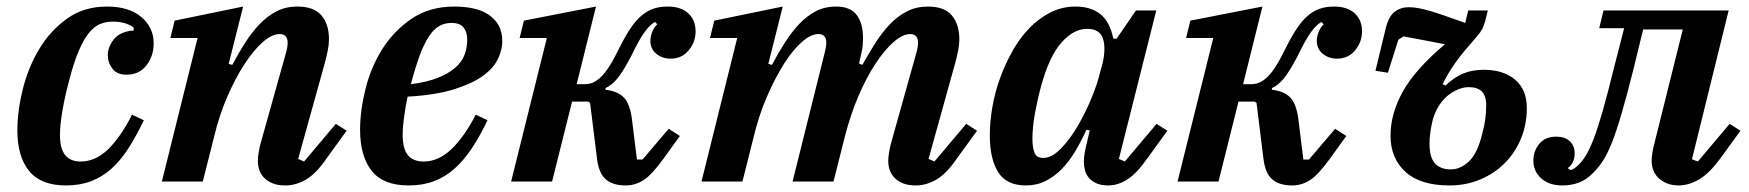

<svg xmlns="http://www.w3.org/2000/svg" viewBox="-20 -554 5338 586"><path d="M181 12Q105 12 69 -32Q33 -76 33 -156Q33 -215 49.5 -281.5Q66 -348 99.5 -404Q133 -460 184.5 -497Q236 -534 306 -534Q374 -534 411.5 -502Q449 -470 449 -422Q449 -383 427 -354.5Q405 -326 366 -326Q337 -326 323 -344.5Q309 -363 309 -386Q309 -411 328 -434.5Q347 -458 388 -461V-470Q364 -488 324 -488Q303 -488 285 -480.5Q267 -473 251 -453Q235 -433 220 -398Q205 -363 191 -308Q178 -260 170.5 -216Q163 -172 163 -142Q163 -100 179 -80.5Q195 -61 226 -61Q271 -61 309.5 -98Q348 -135 383 -204L419 -187Q396 -139 372 -101.5Q348 -64 320 -39Q292 -14 258 -1Q224 12 181 12Z M851 12Q828 12 812 5.5Q796 -1 786 -11.5Q776 -22 771.5 -35Q767 -48 767 -62Q767 -74 769.5 -89Q772 -104 775 -115L854 -397Q858 -412 858 -423Q858 -450 833 -450Q810 -450 782.5 -426Q755 -402 727 -359.5Q699 -317 674 -259.5Q649 -202 633 -135L599 0H474L583 -438H500L513 -491L722 -534L678 -359L689 -356Q708 -392 728.5 -424Q749 -456 772.5 -480.5Q796 -505 824 -519.5Q852 -534 888 -534Q938 -534 961 -507Q984 -480 984 -435Q984 -418 980.5 -400.5Q977 -383 972 -364L890 -69L908 -61L1005 -176L1038 -155L977 -71Q945 -24 914 -6Q883 12 851 12Z M1227 12Q1150 12 1114.5 -32.5Q1079 -77 1079 -158Q1079 -216 1095.5 -282.5Q1112 -349 1147 -404.5Q1182 -460 1236.5 -497Q1291 -534 1367 -534Q1397 -534 1423.5 -528.5Q1450 -523 1470 -510Q1490 -497 1501.5 -477Q1513 -457 1513 -428Q1513 -403 1500.5 -375.5Q1488 -348 1456 -324Q1424 -300 1367.5 -282Q1311 -264 1224 -259Q1217 -225 1213 -195Q1209 -165 1209 -142Q1209 -100 1225 -80.5Q1241 -61 1273 -61Q1318 -61 1357.5 -98.5Q1397 -136 1432 -204L1468 -187Q1445 -139 1420.5 -102Q1396 -65 1367.5 -39.5Q1339 -14 1304.5 -1Q1270 12 1227 12ZM1234 -297Q1282 -303 1315 -316Q1348 -329 1368.5 -346.5Q1389 -364 1397.5 -386Q1406 -408 1406 -433Q1406 -456 1395 -470Q1384 -484 1358 -484Q1337 -484 1320.5 -474.5Q1304 -465 1289.5 -443.5Q1275 -422 1261.5 -386Q1248 -350 1234 -297Z M1890 12Q1850 12 1828.5 -7Q1807 -26 1802 -71L1781 -240L1775 -244H1726L1665 0H1540L1649 -438H1566L1579 -491L1799 -534L1740 -297H1764Q1777 -297 1788.5 -301.5Q1800 -306 1813 -318Q1826 -330 1840 -352Q1854 -374 1871 -409Q1888 -443 1904 -467Q1920 -491 1937.5 -506Q1955 -521 1974.5 -527.5Q1994 -534 2018 -534Q2058 -534 2080.5 -513.5Q2103 -493 2103 -458Q2103 -426 2082 -400.5Q2061 -375 2027 -375Q2001 -375 1983 -390Q1965 -405 1965 -429Q1965 -443 1971 -457.5Q1977 -472 1986 -480L1979 -487Q1963 -478 1946.5 -455Q1930 -432 1905 -380Q1880 -333 1863.5 -313.5Q1847 -294 1828 -285V-280Q1865 -276 1884 -256.5Q1903 -237 1909 -188L1924 -67H1941L2021 -161L2055 -139L2006 -71Q1970 -21 1944.5 -4.5Q1919 12 1890 12Z M2775 12Q2752 12 2736 5.5Q2720 -1 2710 -11.5Q2700 -22 2695.5 -35Q2691 -48 2691 -62Q2691 -74 2693.5 -89Q2696 -104 2699 -115L2778 -397Q2782 -412 2782 -423Q2782 -450 2758 -450Q2735 -450 2707.5 -426Q2680 -402 2652 -359.5Q2624 -317 2599.5 -259.5Q2575 -202 2558 -135L2524 0H2399L2498 -397Q2502 -413 2502 -423Q2502 -450 2478 -450Q2455 -450 2427.5 -426Q2400 -402 2373 -359.5Q2346 -317 2321 -259.5Q2296 -202 2280 -135L2246 0H2121L2230 -438H2147L2160 -491L2369 -534L2325 -359L2336 -356Q2355 -392 2375.5 -424Q2396 -456 2419 -480.5Q2442 -505 2469.5 -519.5Q2497 -534 2532 -534Q2575 -534 2594.5 -508.5Q2614 -483 2614 -438Q2614 -427 2613 -415.5Q2612 -404 2609 -392L2602 -360L2612 -356Q2632 -392 2652.5 -424Q2673 -456 2696.5 -480.5Q2720 -505 2748.5 -519.5Q2777 -534 2812 -534Q2863 -534 2885.5 -506.5Q2908 -479 2908 -434Q2908 -418 2904.5 -400.5Q2901 -383 2896 -364L2814 -69L2832 -61L2929 -176L2962 -155L2901 -71Q2869 -24 2838 -6Q2807 12 2775 12Z M3111 12Q3052 12 3026.5 -28.5Q3001 -69 3001 -141Q3001 -183 3009 -228.5Q3017 -274 3033 -317.5Q3049 -361 3071.5 -400.5Q3094 -440 3123 -469.5Q3152 -499 3187 -516.5Q3222 -534 3263 -534Q3308 -534 3337.5 -511.5Q3367 -489 3378 -436H3388L3447 -522H3509L3395 -69L3413 -61L3510 -176L3543 -155L3482 -71Q3450 -25 3421 -6.5Q3392 12 3363 12Q3341 12 3326.5 5.5Q3312 -1 3303.5 -11Q3295 -21 3291.5 -34Q3288 -47 3288 -60Q3288 -74 3291 -90Q3294 -106 3297 -117L3306 -156L3296 -158Q3280 -123 3261.5 -92Q3243 -61 3220.5 -38Q3198 -15 3171 -1.5Q3144 12 3111 12ZM3164 -72Q3190 -72 3217.5 -100Q3245 -128 3269 -169Q3293 -210 3311.5 -255Q3330 -300 3338 -335L3345 -360Q3356 -408 3346 -437Q3336 -466 3298 -466Q3257 -466 3220 -424.5Q3183 -383 3158 -293Q3153 -275 3148 -253Q3143 -231 3139 -209.5Q3135 -188 3133 -167.5Q3131 -147 3131 -132Q3131 -103 3137.5 -87.5Q3144 -72 3164 -72Z M3924 12Q3884 12 3862.5 -7Q3841 -26 3836 -71L3815 -240L3809 -244H3760L3699 0H3574L3683 -438H3600L3613 -491L3833 -534L3774 -297H3798Q3811 -297 3822.5 -301.5Q3834 -306 3847 -318Q3860 -330 3874 -352Q3888 -374 3905 -409Q3922 -443 3938 -467Q3954 -491 3971.5 -506Q3989 -521 4008.5 -527.5Q4028 -534 4052 -534Q4092 -534 4114.5 -513.5Q4137 -493 4137 -458Q4137 -426 4116 -400.5Q4095 -375 4061 -375Q4035 -375 4017 -390Q3999 -405 3999 -429Q3999 -443 4005 -457.5Q4011 -472 4020 -480L4013 -487Q3997 -478 3980.5 -455Q3964 -432 3939 -380Q3914 -333 3897.5 -313.5Q3881 -294 3862 -285V-280Q3899 -276 3918 -256.5Q3937 -237 3943 -188L3958 -67H3975L4055 -161L4089 -139L4040 -71Q4004 -21 3978.5 -4.5Q3953 12 3924 12Z M4404 12Q4315 12 4269.5 -29.5Q4224 -71 4224 -140Q4224 -207 4261.5 -274.5Q4299 -342 4390 -419L4264 -443L4248 -433L4216 -332L4178 -338L4209 -466Q4218 -504 4236.5 -518Q4255 -532 4280 -532Q4294 -532 4310 -529Q4326 -526 4346.5 -520Q4367 -514 4392.5 -505Q4418 -496 4452 -484L4461 -522H4521L4513 -490Q4509 -475 4504 -465.5Q4499 -456 4487 -442Q4467 -419 4451 -400Q4435 -381 4423 -364Q4411 -347 4401 -330.5Q4391 -314 4383 -297L4392 -293Q4418 -318 4445.5 -329.5Q4473 -341 4509 -341Q4568 -341 4604 -311Q4640 -281 4640 -224Q4640 -175 4622.5 -132Q4605 -89 4573.5 -57Q4542 -25 4498.5 -6.5Q4455 12 4404 12ZM4408 -37Q4437 -37 4463 -61Q4489 -85 4504 -146Q4511 -172 4513.5 -192.5Q4516 -213 4516 -232Q4516 -262 4502.5 -275Q4489 -288 4463 -288Q4446 -288 4428.5 -280.5Q4411 -273 4396 -260Q4381 -247 4370 -228.5Q4359 -210 4353 -189Q4343 -148 4343 -115Q4343 -74 4359.5 -55.5Q4376 -37 4408 -37Z M4749 12Q4708 12 4684 -9.5Q4660 -31 4660 -64Q4660 -93 4678 -115Q4696 -137 4730 -137Q4756 -137 4771 -123Q4786 -109 4786 -86Q4786 -56 4765 -41L4773 -35Q4783 -36 4799 -52Q4810 -63 4820.5 -80Q4831 -97 4843.5 -129Q4856 -161 4870.5 -211.5Q4885 -262 4904 -339L4937 -468H4861L4874 -522H5256L5144 -68L5162 -61L5259 -176L5292 -155L5231 -71Q5198 -26 5167.5 -7.5Q5137 11 5105 12Q5082 12 5066 5Q5050 -2 5040 -12.5Q5030 -23 5025.5 -36Q5021 -49 5021 -62Q5021 -75 5023.5 -89.5Q5026 -104 5029 -115L5116 -464H4995L4966 -345Q4945 -261 4929 -206.5Q4913 -152 4899 -117Q4885 -82 4871.5 -62Q4858 -42 4843 -27Q4822 -5 4798.5 3.5Q4775 12 4749 12Z"/></svg>

Font: IBM Plex Serif SmBld
Style: Italic
Weight: 600
Italic angle: -14°
Designer: Mike Abbink, Paul van der Laan, Pieter van Rosmalen
Foundry: Bold Monday
Version: Version 3.001